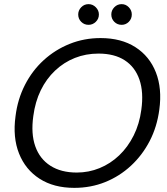

<svg xmlns="http://www.w3.org/2000/svg" viewBox="-20 -896 808 928"><path d="M339 12Q240 12 171.5 -32Q103 -76 72 -154Q41 -232 55 -334Q65 -416 100.5 -485.5Q136 -555 191.5 -605.5Q247 -656 317 -684Q387 -712 466 -712Q566 -712 634.5 -668Q703 -624 733.5 -546Q764 -468 750 -366Q739 -283 703.5 -214.5Q668 -146 613 -95Q558 -44 488.5 -16Q419 12 339 12ZM351 -62Q409 -62 461.5 -83.5Q514 -105 556 -145Q598 -185 626 -241Q654 -297 663 -365Q675 -450 654 -511Q633 -572 583 -604.5Q533 -637 456 -637Q395 -637 342 -616Q289 -595 246.5 -555Q204 -515 177 -459.5Q150 -404 141 -335Q129 -250 150.5 -189Q172 -128 223.5 -95Q275 -62 351 -62ZM408 -776Q387 -776 372.5 -790.5Q358 -805 358 -826Q358 -846 372.5 -861Q387 -876 408 -876Q428 -876 443 -861Q458 -846 458 -826Q458 -805 443 -790.5Q428 -776 408 -776ZM568 -776Q547 -776 532.5 -790.5Q518 -805 518 -826Q518 -846 532.5 -861Q547 -876 568 -876Q588 -876 602.5 -861Q617 -846 617 -826Q617 -805 602.5 -790.5Q588 -776 568 -776Z"/></svg>

Font: DM Sans 36pt
Style: Italic
Weight: 400
Italic angle: -10°
Designer: Colophon Foundry, Jonny Pinhorn
Foundry: Colophon Foundry
Version: Version 4.004;gftools[0.9.30]